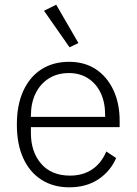

<svg xmlns="http://www.w3.org/2000/svg" viewBox="-20 -788 583 820"><path d="M276 12Q208 12 157.5 -20Q107 -52 79.5 -112Q52 -172 52 -256Q52 -340 79.5 -400Q107 -460 157 -492Q207 -524 275 -524Q341 -524 389 -492.5Q437 -461 464 -404Q491 -347 491 -272V-245H112V-220Q112 -139 156 -88.5Q200 -38 279 -38Q334 -38 373.5 -64.5Q413 -91 434 -141L476 -113Q452 -57 400.5 -22.5Q349 12 276 12ZM275 -476Q225 -476 188.5 -453Q152 -430 132 -389Q112 -348 112 -294V-289H429V-297Q429 -351 410 -391Q391 -431 356 -453.5Q321 -476 275 -476ZM277 -586 168 -742 220 -768 315 -604Z"/></svg>

Font: IBM Plex Sans Light
Style: Regular
Weight: 300
Designer: Mike Abbink, Paul van der Laan, Pieter van Rosmalen
Foundry: Bold Monday
Version: Version 3.201